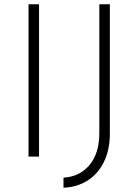

<svg xmlns="http://www.w3.org/2000/svg" viewBox="-20 -730 645 895"><path d="M162 -710V0H113V-710ZM276 145V98Q351 94 397 39.5Q443 -15 443 -110V-710H492V-107Q492 -30 463.5 26.5Q435 83 386 113Q337 143 276 145Z"/></svg>

Font: Josefin Sans Light
Style: Regular
Weight: 300
Designer: Santiago Orozco
Foundry: Typemade
Version: Version 2.000